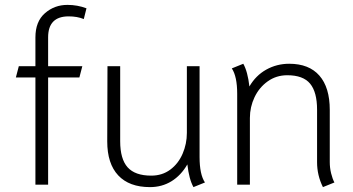

<svg xmlns="http://www.w3.org/2000/svg" viewBox="-20 -756 1444 786"><path d="M125 -439H45L57 -485H125V-603Q125 -668 164 -702Q203 -736 256 -736Q297 -736 334 -722L323 -678Q296 -689 261 -689Q177 -689 177 -603V-485H317L305 -439H177V0H125Z M419 -177 420 -485H472V-178Q472 -105 502.5 -71Q533 -37 599 -37Q644 -37 677 -61.5Q710 -86 727.5 -126.5Q745 -167 745 -212V-485H797V-113Q797 -42 819 -9L772 10Q754 -22 747 -83Q721 -38 682 -14Q643 10 594 10Q509 10 464 -38Q419 -86 419 -177Z M1278 -92V-307Q1278 -379 1249.5 -413.5Q1221 -448 1156 -448Q1111 -448 1076 -423Q1041 -398 1022 -358Q1003 -318 1003 -273V0H951V-372Q951 -443 929 -476L976 -495Q994 -463 1001 -402Q1027 -447 1070 -471Q1113 -495 1164 -495Q1245 -495 1287.5 -446.5Q1330 -398 1330 -306V-92Q1330 -69 1335.5 -46.5Q1341 -24 1349 -9L1302 10Q1278 -38 1278 -92Z"/></svg>

Font: Niramit ExtraLight
Style: Regular
Weight: 200
Designer: Katatrad Aksorn Co.,Ltd.
Foundry: Cadson Demak Co.,Ltd.
Version: Version 1.000; ttfautohint (v1.6)